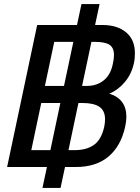

<svg xmlns="http://www.w3.org/2000/svg" viewBox="-20 -822 689 945"><path d="M211 0H15L163 -699H359L381 -802H470L448 -699H484Q557 -699 600.5 -663Q644 -627 644 -560Q644 -532 639 -511Q628 -459 595.5 -419.5Q563 -380 518 -361Q602 -335 602 -247Q602 -225 596 -198Q575 -103 514 -51.5Q453 0 353 0H300L278 103H189ZM295 -399 341 -616H247L201 -399ZM407 -399Q456 -399 490 -426Q524 -453 535 -506Q541 -532 541 -551Q541 -587 519 -601.5Q497 -616 446 -616H430L384 -399ZM228 -83 277 -315H183L134 -83ZM347 -83Q406 -83 442.5 -109Q479 -135 493 -198Q497 -217 497 -235Q497 -277 469.5 -296Q442 -315 387 -315H366L317 -83Z"/></svg>

Font: Prompt
Style: Italic
Weight: 400
Italic angle: -12°
Designer: Katatrad Team
Foundry: CadsonDemak
Version: Version 1.001